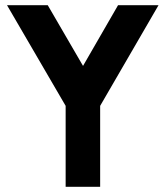

<svg xmlns="http://www.w3.org/2000/svg" viewBox="-20 -720 638 740"><path d="M7 -700 233 -312V0H366V-312L591 -700H435L300 -466L164 -700Z"/></svg>

Font: Unageo
Style: Bold
Weight: 700
Designer: Richard Sepsi
Foundry: Richard Sepsi
Version: Version 2.000